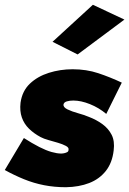

<svg xmlns="http://www.w3.org/2000/svg" viewBox="-25 -760 541 804"><path d="M75 -182 -5 -48Q35 -26 75.5 -9.5Q116 7 159.5 15.5Q203 24 251 24Q306 23 348.5 6.5Q391 -10 418 -44Q445 -78 451 -130Q456 -169 442.5 -195.5Q429 -222 403.5 -240.5Q378 -259 346 -271Q327 -279 301.5 -286Q276 -293 257.5 -302Q239 -311 241 -323Q243 -332 255 -335.5Q267 -339 282 -339Q314 -339 351.5 -324Q389 -309 420 -283L485 -414Q436 -437 386.5 -453.5Q337 -470 279 -470Q227 -470 179.5 -455Q132 -440 100 -409.5Q68 -379 61 -330Q57 -295 66.5 -268Q76 -241 96.5 -221Q117 -201 145 -186Q158 -179 178 -173.5Q198 -168 218 -162Q238 -156 251 -149Q264 -142 262 -133Q262 -126 256.5 -123Q251 -120 244 -118.5Q237 -117 231 -117Q214 -117 191 -123.5Q168 -130 139.5 -144.5Q111 -159 75 -182ZM496 -678 364 -740 195 -585 300 -532Z"/></svg>

Font: Jost Black
Style: Italic
Weight: 900
Italic angle: -5°
Version: Version 3.710